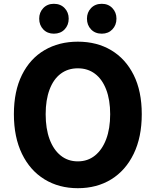

<svg xmlns="http://www.w3.org/2000/svg" viewBox="-20 -975 818 1009"><path d="M389 14Q290 14 214 -32.5Q138 -79 95.5 -166.5Q53 -254 53 -375Q53 -496 95.5 -581.5Q138 -667 214 -711.5Q290 -756 389 -756Q489 -756 564.5 -711Q640 -666 682.5 -581Q725 -496 725 -375Q725 -254 682.5 -166.5Q640 -79 564.5 -32.5Q489 14 389 14ZM389 -127Q441 -127 479 -157.5Q517 -188 538 -243.5Q559 -299 559 -375Q559 -450 538 -504.5Q517 -559 479 -587.5Q441 -616 389 -616Q337 -616 299 -587.5Q261 -559 240.5 -504.5Q220 -450 220 -375Q220 -299 240.5 -243.5Q261 -188 299 -157.5Q337 -127 389 -127ZM263 -798Q229 -798 207.5 -820.5Q186 -843 186 -877Q186 -910 207.5 -932.5Q229 -955 263 -955Q298 -955 319.5 -932.5Q341 -910 341 -877Q341 -843 319.5 -820.5Q298 -798 263 -798ZM515 -798Q480 -798 458.5 -820.5Q437 -843 437 -877Q437 -910 458.5 -932.5Q480 -955 515 -955Q549 -955 570.5 -932.5Q592 -910 592 -877Q592 -843 570.5 -820.5Q549 -798 515 -798Z"/></svg>

Font: Noto Sans SC Thin ExtraBold
Style: Regular
Weight: 800
Version: Version 2.004-H2;hotconv 1.0.118;makeotfexe 2.5.65603